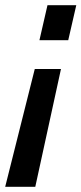

<svg xmlns="http://www.w3.org/2000/svg" viewBox="-40 -520 314 740"><path d="M223 -365H112L143 -500H254ZM96 200H-20L94 -254H195Z"/></svg>

Font: Cairo SemiBold
Style: Italic
Weight: 600
Italic angle: -13°
Designer: Mohamed Gaber, Accademia di Belle Arti di Urbino and others
Foundry: Kief Type Foundry, Accademia di Belle Arti di Urbino and others
Version: Version 3.011